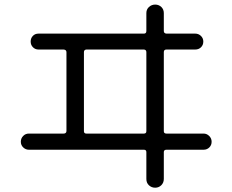

<svg xmlns="http://www.w3.org/2000/svg" viewBox="-20 -790 1040 859"><path d="M355.5 -556.6V-203.1Q355.5 -192.4 366.2 -192.4H624Q634.8 -192.4 634.8 -203.1V-556.6Q634.8 -567.4 624 -568.4H366.2Q355.5 -567.4 355.5 -556.6ZM109.4 -120.1Q94.7 -120.1 84 -130.4Q73.2 -140.6 73.2 -155.8Q73.2 -170.9 83.5 -181.6Q93.8 -192.4 109.4 -192.4H264.6Q276.4 -192.4 277.3 -203.1V-556.6Q277.3 -567.4 264.6 -568.4H152.3Q137.7 -568.4 127.4 -578.6Q117.2 -588.9 117.2 -604Q117.2 -619.1 127 -629.4Q136.7 -639.6 152.3 -639.6H624Q634.8 -639.6 634.8 -651.4V-731.4Q634.8 -748 646.5 -758.8Q658.2 -769.5 674.3 -769.5Q690.4 -769.5 701.7 -758.8Q712.9 -748 712.9 -731.4V-651.4Q712.9 -640.6 724.6 -639.6H853.5Q868.2 -639.6 878.9 -629.4Q889.6 -619.1 889.6 -604Q889.6 -588.9 879.4 -578.6Q869.1 -568.4 853.5 -568.4H724.6Q712.9 -568.4 712.9 -556.6V-203.1Q712.9 -192.4 724.6 -192.4H890.6Q905.3 -192.4 916 -181.6Q926.8 -170.9 926.8 -155.8Q926.8 -140.6 916.5 -130.4Q906.2 -120.1 890.6 -120.1H724.6Q712.9 -120.1 712.9 -109.4V10.7Q712.9 27.3 701.7 38.6Q690.4 49.8 674.3 49.8Q658.2 49.8 646.5 39.1Q634.8 28.3 634.8 10.7V-109.4Q634.8 -120.1 624 -120.1Z"/></svg>

Font: Rounded-X Mgen+ 1mn regular
Style: Regular
Weight: 400
Designer: [Source Han Sans]
Ryoko NISHIZUKA  (kana & ideographs); Paul D. Hunt (Latin, Greek & Cyrillic); Wenlong ZHANG  (bopomofo
Version: Version 1.059.20150602